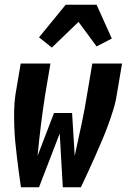

<svg xmlns="http://www.w3.org/2000/svg" viewBox="-20 -787 540 807"><path d="M68 0Q63 -32 59 -64Q55 -96 51 -128Q47 -160 44 -192.5Q41 -225 40 -257.5Q39 -290 39.5 -323.5Q40 -357 45 -390L67 -520H192L170 -390Q160 -326 152 -261.5Q144 -197 138 -132L207 -312H283L294 -132Q308 -197 322 -261.5Q336 -326 346 -390L368 -520H493L471 -390Q466 -357 455.5 -323.5Q445 -290 433 -257.5Q421 -225 407 -192.5Q393 -160 379 -128Q365 -96 350 -64Q335 -32 320 0H244L231 -226L144 0ZM198 -587 144 -630 256 -767H386L450 -625L386 -592L310 -695Z"/></svg>

Font: Iosevka Term Curly Hv Obl
Style: Regular
Weight: 900
Italic angle: -9°
Designer: Belleve Invis
Foundry: Belleve Invis
Version: Version 32.3.0